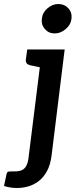

<svg xmlns="http://www.w3.org/2000/svg" viewBox="-90 -758 383 959"><path d="M-4 181Q-25 181 -41 178Q-57 175 -70 171L-58 115Q-55 100 -47.5 99Q-40 98 -15 98Q6 98 20 91.5Q34 85 42.5 68Q51 51 54 18L120 -511H233L168 16Q162 66 144 98Q126 130 101.5 148Q77 166 49.5 173.5Q22 181 -4 181ZM146 -511 123 -419 61 -432Q49 -435 43.5 -441.5Q38 -448 39 -460L46 -511ZM183 -591Q153 -591 134 -613Q115 -635 119 -664Q122 -695 147 -716.5Q172 -738 201 -738Q232 -738 251.5 -716.5Q271 -695 267 -664Q264 -635 238.5 -613Q213 -591 183 -591Z"/></svg>

Font: Aleo SemiBold
Style: Italic
Weight: 600
Italic angle: -7°
Designer: Alessio Laiso
Foundry: Alessio Laiso
Version: Version 2.001;gftools[0.9.29]